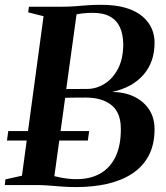

<svg xmlns="http://www.w3.org/2000/svg" viewBox="-34 -771 693 800"><path d="M282 8.5Q254.5 8.5 226.5 6.5Q198.5 4.5 171.2 2.2Q144 0 120 0H-14L-11.5 -23.5L57.5 -39L147.5 -703.5L83.5 -719.5L86.5 -743H225.5Q254 -743 278.8 -745Q303.5 -747 329 -749Q354.5 -751 386 -751Q448.5 -751 491 -738Q533.5 -725 559.8 -702.5Q586 -680 598 -652.2Q610 -624.5 610 -594.5Q610.5 -513.5 564.2 -460Q518 -406.5 433.5 -388Q488 -387 527.5 -367Q567 -347 588.5 -312.8Q610 -278.5 610 -233Q610 -169 585.8 -123Q561.5 -77 517.5 -48Q473.5 -19 413.8 -5.2Q354 8.5 282 8.5ZM284 -24.5Q343 -24.5 384.5 -48.5Q426 -72.5 448 -119.2Q470 -166 469.5 -234.5Q469.5 -302 430.2 -333.2Q391 -364.5 323.5 -364.5Q294.5 -364.5 274.5 -364.2Q254.5 -364 237.5 -363.5L192.5 -37Q204.5 -34 219.8 -31Q235 -28 251.8 -26.2Q268.5 -24.5 284 -24.5ZM242 -400Q260 -400 282.8 -400.2Q305.5 -400.5 329.5 -400.5Q367 -400.5 401.5 -421.8Q436 -443 457.8 -484.8Q479.5 -526.5 479.5 -587Q479 -627.5 466 -656.8Q453 -686 425 -701.8Q397 -717.5 352.5 -717.5Q344.5 -717.5 332.5 -717Q320.5 -716.5 307.8 -715Q295 -713.5 285 -711.5ZM-5 -185.5 0.5 -225H337.5L332 -185.5Z"/></svg>

Font: Merriweather 120pt SemiBold
Style: Italic
Weight: 600
Italic angle: -7.8°
Version: Version 2.101